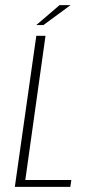

<svg xmlns="http://www.w3.org/2000/svg" viewBox="-20 -731 336 751"><path d="M38 0 122 -591H158L79 -27H259L255 0ZM122 -633 213 -711H256L150 -633Z"/></svg>

Font: Alumni Sans Thin ExtraLight
Style: Italic
Weight: 250
Italic angle: -8°
Version: Version 1.016